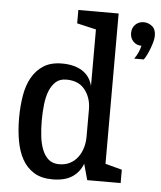

<svg xmlns="http://www.w3.org/2000/svg" viewBox="-54 -802 722 859"><g transform="rotate(5 307.0 -372.5)"><path d="M349 -675 263 -695V-755H444V-80L519 -60V0H369L349 -72Q335 -34 302 -12Q269 10 213 10Q163 10 130 -10.5Q97 -31 77.5 -66Q58 -101 49.5 -148.5Q41 -196 41 -250Q41 -304 49 -351.5Q57 -399 77 -434Q97 -469 129.5 -489.5Q162 -510 212 -510Q267 -510 302.5 -487.5Q338 -465 349 -421ZM237 -440Q208 -440 190 -424Q172 -408 161.5 -382Q151 -356 147 -321Q143 -286 143 -249Q143 -211 147 -177Q151 -143 161.5 -117Q172 -91 190 -75.5Q208 -60 237 -60Q265 -60 286 -71Q307 -82 321 -101Q335 -120 342 -143.5Q349 -167 349 -193V-316Q349 -367 321 -403.5Q293 -440 237 -440ZM531 -560Q552 -590 558 -620Q536 -620 521.5 -635Q507 -650 507 -673Q507 -696 522 -711Q537 -726 560 -726Q580 -726 597 -712.5Q614 -699 614 -670Q614 -659 610.5 -645Q607 -631 601.5 -616Q596 -601 589 -586Q582 -571 574 -560Z"/></g></svg>

Font: Hermeneus One
Style: Regular
Weight: 400
Designer: Rodrigo Fuenzalida, Pablo Impallari
Foundry: Pablo Impallari, Rodrigo Fuenzalida
Version: Version 1.002; ttfautohint (v0.93) -l 8 -r 50 -G 200 -x 14 -